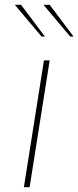

<svg xmlns="http://www.w3.org/2000/svg" viewBox="-20 -784 328 804"><path d="M164 -531H188L104 0H80ZM42 -764H68L168 -631H154ZM162 -764H188L288 -631H274Z"/></svg>

Font: Exo Thin
Style: Italic
Weight: 250
Italic angle: -9°
Designer: Natanael Gama
Foundry: Natanael Gama
Version: Version 1.500; ttfautohint (v1.6)